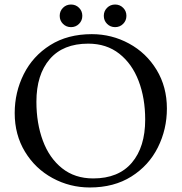

<svg xmlns="http://www.w3.org/2000/svg" viewBox="-20 -815 803 849"><path d="M45 0ZM45 -315Q45 -407 85 -487Q125 -567 202 -615.5Q279 -664 386 -664Q474 -664 550.5 -622.5Q627 -581 672.5 -506Q718 -431 718 -335Q718 -243 678 -163Q638 -83 561 -34.5Q484 14 377 14Q289 14 212.5 -27.5Q136 -69 90.5 -144Q45 -219 45 -315ZM622 -286Q622 -381 593 -457Q564 -533 507.5 -577.5Q451 -622 370 -622Q259 -622 200 -553.5Q141 -485 141 -365Q141 -270 169.5 -193Q198 -116 254.5 -71Q311 -26 392 -26Q504 -26 563 -95.5Q622 -165 622 -286ZM244 -745Q244 -766 258.5 -780.5Q273 -795 294 -795Q315 -795 329.5 -780.5Q344 -766 344 -745Q344 -724 329.5 -709.5Q315 -695 294 -695Q273 -695 258.5 -709.5Q244 -724 244 -745ZM439 -745Q439 -766 453.5 -780.5Q468 -795 489 -795Q510 -795 524.5 -780.5Q539 -766 539 -745Q539 -724 524.5 -709.5Q510 -695 489 -695Q468 -695 453.5 -709.5Q439 -724 439 -745Z"/></svg>

Font: EB Garamond
Style: Regular
Weight: 400
Designer: Georg Duffner and Octavio Pardo
Foundry: Georg Duffner
Version: Version 1.000; ttfautohint (v1.6)